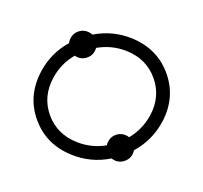

<svg xmlns="http://www.w3.org/2000/svg" viewBox="-126 -837 1082 1023"><g transform="rotate(-20 415.0 -325.0)"><path d="M478 -68.8Q559.6 -84 622.6 -139.2Q708 -214.8 708 -322.3Q708 -429.7 622.6 -505.4Q558.6 -561.5 475.6 -576.2Q452.6 -544.4 415 -544.4Q377.4 -544.4 354.5 -576.2Q271.5 -561.5 208 -505.4Q122.1 -429.7 122.1 -322.3Q122.1 -214.8 208 -139.2Q270.5 -84 352.1 -68.8Q356.4 -76.7 363.3 -83.5Q384.8 -105 415 -105Q445.3 -105 466.8 -83.5Q473.6 -76.7 478 -68.8ZM415 41.5Q374 41.5 351.6 5.4Q240.2 -11.2 156.2 -87.4Q48.8 -184.6 48.8 -322.3Q48.8 -459.5 156.2 -557.1Q238.8 -632.3 348.6 -649.4Q354 -660.2 363.3 -669.4Q384.8 -690.9 415 -690.9Q445.3 -690.9 466.8 -669.4Q476.1 -660.2 481.4 -649.4Q591.3 -632.3 674.3 -557.1Q781.2 -459.5 781.2 -322.3Q781.2 -184.6 674.3 -87.4Q589.8 -11.2 478.5 5.4Q456.1 41.5 415 41.5Z"/></g></svg>

Font: Catrinity
Style: Regular
Weight: 400
Designer: Alexander Lange
Foundry: High-Logic / Made with FontCreator
Version: Version 2.090;May 20, 2024;FontCreator 15.0.0.2974 64-bit